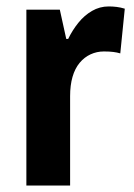

<svg xmlns="http://www.w3.org/2000/svg" viewBox="-20 -577 417 597"><path d="M318 -557Q330 -557 342.5 -555.5Q355 -554 368 -550L354 -411Q344 -414 332 -415.5Q320 -417 303 -417Q281 -417 261.5 -408Q242 -399 227.5 -381.5Q213 -364 205.5 -338Q198 -312 198 -278V0H62V-547H166L186 -456H192Q205 -483 223.5 -506Q242 -529 266 -543Q290 -557 318 -557Z"/></svg>

Font: Noto Sans Khmer Condensed
Style: Bold
Weight: 700
Width: 3
Designer: Danh Hong and the Monotype Design Team
Foundry: Monotype Imaging Inc.
Version: Version 2.004